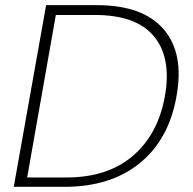

<svg xmlns="http://www.w3.org/2000/svg" viewBox="-20 -722 744 742"><path d="M354 -702.1Q532.2 -702.1 612.3 -609.1Q692.4 -516.1 662.1 -350.1Q633.3 -184.1 520.8 -92Q408.2 0 229 0H33.2L158.2 -702.1ZM85 -36.1H236.8Q395.5 -36.1 493.2 -119.4Q590.8 -202.6 617.2 -350.1Q643.6 -498.5 575.2 -581.3Q506.8 -664.1 347.2 -664.1H195.8Z"/></svg>

Font: SVN-Poppins ExtraLight
Style: Italic
Weight: 200
Italic angle: -10°
Designer: Ninad Kale (Devanagari), Jonny Pinhorn (Latin)
Foundry: Indian Type Foundry
Version: Version 3.002 2017